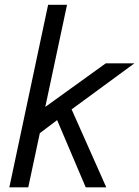

<svg xmlns="http://www.w3.org/2000/svg" viewBox="-20 -802 596 822"><path d="M20 0 186 -781.5H267L165 -302.5L136 -317L433 -531H555.5L250 -307L280 -348.5L435 0H347L220 -298.5L232 -293.5L137.5 -222L157 -262.5L101 0Z"/></svg>

Font: Epilogue
Style: Italic
Weight: 400
Italic angle: -12°
Designer: Tyler Finck
Foundry: Etcetera Type Co
Version: Version 2.112